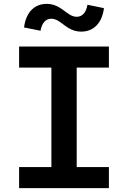

<svg xmlns="http://www.w3.org/2000/svg" viewBox="-20 -970 660 990"><path d="M78.5 0H541.5V-108.5H375.5V-621.5H541.5V-730H78.5V-621.5H245V-108.5H78.5ZM220.5 -950C157 -950 113.5 -906 104 -828.5L189 -811.5C196 -852.5 216.5 -873.5 244.5 -873.5C295 -873.5 321.5 -807 399 -807C462.5 -807 506.5 -851 516 -928L431 -945.5C424 -904 403.5 -883.5 375.5 -883.5C325 -883.5 298 -950 220.5 -950Z"/></svg>

Font: Monaspace Neon SemiBold
Style: Regular
Weight: 600
Designer: Riley Cran & the Lettermatic Team
Foundry: Lettermatic
Version: Version 1.200 (Monaspace Neon)